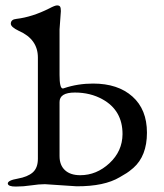

<svg xmlns="http://www.w3.org/2000/svg" viewBox="-20 -685 608 710"><path d="M200.2 -107.9Q200.2 -74.2 220.2 -55.7Q240.2 -37.1 276.9 -37.1Q336.9 -37.1 384.8 -81.5Q432.6 -126 433.1 -189Q433.1 -276.9 358.9 -317.9Q314 -342.8 256.8 -342.8Q199.7 -342.8 200.2 -307.1ZM8.8 -6.3Q8.8 -18.1 45.4 -24.4Q82 -30.8 101.1 -47.4Q120.1 -64 120.1 -98.1V-472.2Q120.1 -540 49.8 -570.8Q20 -585 20 -597.2Q20 -613.3 41 -615.2Q99.1 -622.1 162.1 -653.8Q183.1 -665 190.9 -665Q199.2 -665 202.1 -660.6Q205.1 -656.2 205.1 -644L200.2 -576.2V-408.2Q200.2 -358.4 211.9 -357.9Q214.8 -357.9 216.8 -358.9Q267.6 -376 324.2 -376Q416 -376 469.7 -328.1Q523.4 -280.3 523.4 -194.3Q523.4 -108.4 473.1 -64Q455.1 -48.8 448.2 -44.9Q441.4 -41 422.9 -29.8Q365.7 4.4 263.2 3.9L146 -3.9Q124 -3.9 95.2 0.5Q66.4 4.9 38.1 4.9Q9.8 4.9 8.8 -6.3Z"/></svg>

Font: EBGaramond
Style: Regular
Weight: 400
Version: Version 000.012g